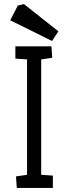

<svg xmlns="http://www.w3.org/2000/svg" viewBox="-20 -917 333 937"><path d="M62 0 58 -56 112 -64V-627L55 -631V-691H231L235 -635L181 -627V-64L238 -60V0ZM234 -717 30 -818 67 -890 97 -897 265 -764Z"/></svg>

Font: Kreon Light
Style: Regular
Weight: 300
Designer: Julia Petretta
Foundry: Julia Petretta and Eli Heuer
Version: Version 2.002